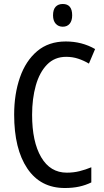

<svg xmlns="http://www.w3.org/2000/svg" viewBox="-20 -933 522 963"><path d="M312 -648Q254 -648 216 -609Q178 -570 159.5 -504Q141 -438 141 -357Q141 -222 186.5 -144.5Q232 -67 315 -67Q349 -67 379 -74.5Q409 -82 438 -94V-18Q409 -4 377 3Q345 10 305 10Q183 10 117 -88Q51 -186 51 -358Q51 -461 80 -544.5Q109 -628 166.5 -676.5Q224 -725 310 -725Q391 -725 457 -687L426 -614Q401 -629 372.5 -638.5Q344 -648 312 -648ZM295 -913Q342 -913 342 -856Q342 -829 329.5 -814Q317 -799 295 -799Q273 -799 259.5 -814Q246 -829 246 -856Q246 -885 259 -899Q272 -913 295 -913Z"/></svg>

Font: Avrile Sans Condensed
Style: Regular
Weight: 400
Width: 3
Designer: Monotype Design Team
Foundry: Monotype Imaging Inc.
Version: Version 2.001;September 10, 2019;FontCreator 11.5.0.2425 64-